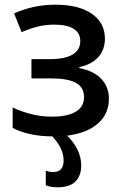

<svg xmlns="http://www.w3.org/2000/svg" viewBox="-20 -571 540 818"><path d="M225 227Q194 227 175 218V156Q180 158 188 160Q196 162 206 162Q251 162 251 113Q251 89 240.5 64.5Q230 40 203 10Q155 10 111.5 1Q68 -8 34 -26V-113Q75 -94 116.5 -84Q158 -74 202 -74Q267 -74 302.5 -95Q338 -116 338 -157Q338 -199 303.5 -218Q269 -237 197 -237H114V-319H193Q256 -319 289 -338.5Q322 -358 322 -396Q322 -431 293.5 -448.5Q265 -466 211 -466Q177 -466 146 -459Q115 -452 72 -434L40 -514Q78 -531 122 -541Q166 -551 217 -551Q315 -551 371 -512.5Q427 -474 427 -406Q427 -360 399.5 -328.5Q372 -297 318 -285V-281Q382 -268 413 -233.5Q444 -199 444 -151Q444 -86 397.5 -45Q351 -4 266 7Q294 34 310 66.5Q326 99 326 134Q326 178 301 202.5Q276 227 225 227Z"/></svg>

Font: Noto Sans Mono ExtraCondensed Medium
Style: Regular
Weight: 500
Width: 2
Designer: Monotype Design Team
Foundry: Monotype Imaging Inc.
Version: Version 2.014